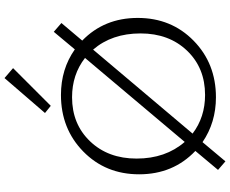

<svg xmlns="http://www.w3.org/2000/svg" viewBox="-102 -846 995 830"><g transform="rotate(-90 395.0 -430.5)"><path d="M516 -871 353 -708 322 -733 473 -908ZM635 -572Q733 -477 733 -332Q733 -187 634.5 -90.5Q536 6 390 6Q281 6 196 -52L113 47L76 15L158 -83Q57 -179 57 -326Q57 -471 155.5 -567.5Q254 -664 400 -664Q512 -664 597 -604L673 -695L711 -662ZM125 -337Q125 -212 197 -129L560 -560Q488 -616 390 -616Q274 -616 199.5 -538Q125 -460 125 -337ZM400 -41Q517 -41 591.5 -119Q666 -197 666 -320Q666 -444 596 -525L233 -95Q304 -41 400 -41Z"/></g></svg>

Font: EauTestSC Semilight
Style: Regular
Weight: 300
Designer: Christian Thalmann (Catharsis Fonts)
Version: Version 0.001;PS 000.001;hotconv 1.0.88;makeotf.lib2.5.64775